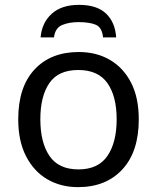

<svg xmlns="http://www.w3.org/2000/svg" viewBox="-20 -760 645 790"><path d="M551 -269Q551 -136 483.5 -63Q416 10 301 10Q230 10 174.5 -22.5Q119 -55 87 -117.5Q55 -180 55 -269Q55 -402 122 -474Q189 -546 304 -546Q377 -546 432.5 -513.5Q488 -481 519.5 -419.5Q551 -358 551 -269ZM146 -269Q146 -174 183.5 -118.5Q221 -63 303 -63Q384 -63 422 -118.5Q460 -174 460 -269Q460 -364 422 -418Q384 -472 302 -472Q220 -472 183 -418Q146 -364 146 -269ZM305 -740Q379 -740 416.5 -704Q454 -668 458 -606H404Q400 -647 374.5 -658Q349 -669 303 -669Q264 -669 235.5 -657Q207 -645 202 -606H147Q152 -666 192.5 -703Q233 -740 305 -740Z"/></svg>

Font: Go Noto Kurrent-Regular
Style: Regular
Weight: 400
Designer: Monotype Design Team
Foundry: Monotype Imaging Inc.
Version: Version 2.012; ttfautohint (v1.8.4.7-5d5b)